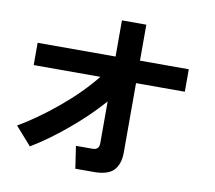

<svg xmlns="http://www.w3.org/2000/svg" viewBox="-89 -906 1178 1052"><g transform="rotate(10 500.0 -379.5)"><path d="M72.3 -476.6V-600.6H505.9V-801.8H641.6V-601.6H913.1V-476.6H641.6V-92.8Q641.6 -26.4 609.4 8.3Q577.1 43 499 43H395.5L377 -81.1H469.7Q505.9 -81.1 505.9 -118.2V-350.6Q424.8 -258.8 323.2 -174.3Q221.7 -89.8 128.9 -34.2L40 -134.8Q142.6 -194.3 253.9 -286.6Q365.2 -378.9 443.4 -476.6Z"/></g></svg>

Font: Gothic A1 ExtraBold
Style: Regular
Weight: 800
Designer: HanYang I&C Co.,Ltd.
Foundry: HanYang I&C Co.,Ltd.
Version: Version 2.50